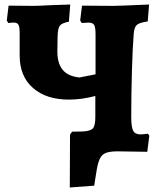

<svg xmlns="http://www.w3.org/2000/svg" viewBox="-20 -670 711 850"><path d="M641 -69 632 2 498 0Q452 0 434.5 15.5Q417 31 409 77L397 152L289 160L290 -74L299 -87L348 -88Q381 -90 391.5 -102Q402 -114 402 -152V-245Q341 -229 285 -229Q185 -229 126 -280.5Q67 -332 67 -425V-528Q67 -551 61.5 -560.5Q56 -570 42 -570Q31 -570 17 -568L10 -579L18 -645L127 -644Q149 -644 203 -647L291 -650L285 -574Q254 -568 245 -556.5Q236 -545 235 -510L234 -446Q233 -391 257 -361.5Q281 -332 332 -327L403 -341V-518Q403 -550 396.5 -560Q390 -570 371 -570L342 -568L335 -579L343 -645L481 -644Q504 -644 640 -650L634 -575Q597 -570 585.5 -559.5Q574 -549 572 -520Q567 -460 564 -354.5Q561 -249 561 -152Q561 -108 569.5 -91.5Q578 -75 602 -75Q611 -75 635 -78Z"/></svg>

Font: Alegreya SC ExtraBold
Style: Regular
Weight: 800
Designer: Juan Pablo del Peral
Foundry: Huerta Tipografica
Version: Version 2.007; ttfautohint (v1.6)